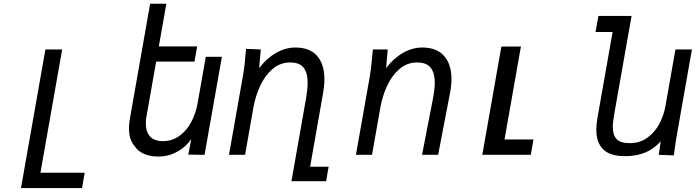

<svg xmlns="http://www.w3.org/2000/svg" viewBox="-20 -808 3640 1002"><path d="M217 -550H304.5L191 93.5H422L408 173.5H89.5Z M682.5 -45.5Q653 -79 653 -139Q653 -159.5 658 -189.5L763.5 -788.5H848L809 -566H1009L995 -486.5H795L745 -204Q741 -181 741 -163.5Q741 -120 763 -95.8Q785 -71.5 830 -71.5Q878.5 -71.5 916.2 -98.8Q954 -126 977.8 -170.8Q1001.5 -215.5 1011 -268L1054 -511.5H1138L1047.5 0L962.5 -1L978 -81L975 -78.5Q962.5 -59.5 939.5 -39.8Q916.5 -20 882.2 -5.5Q848 9 806.5 9Q763.5 9 731.5 -5Q699.5 -19 682.5 -45.5Z M1264 -553 1341 -550 1332.5 -452.5Q1371 -503.5 1420.5 -531.8Q1470 -560 1521.5 -560Q1597 -560 1635 -516.2Q1673 -472.5 1673 -394Q1673 -361.5 1666 -322L1598.5 62H1695L1682 137.5H1501L1576 -288Q1585.5 -342.5 1585.5 -377Q1585.5 -427 1564.8 -454.5Q1544 -482 1494 -482Q1441.5 -482 1401.8 -447.5Q1362 -413 1337.5 -359.5Q1313 -306 1302.5 -247L1259 0H1175L1247.5 -410Q1253.5 -445 1256.8 -474Q1260 -503 1264 -553Z M1920.5 -494.5Q1924 -532 1926 -550H2003.5L1995 -452.5Q2033.5 -503.5 2082.8 -531.8Q2132 -560 2184 -560Q2258.5 -560 2297.2 -516.5Q2336 -473 2336 -395.5Q2336 -361 2328.5 -322L2266.5 0H2182.5L2238.5 -288Q2249 -343 2249 -377Q2249 -426.5 2227.8 -454.2Q2206.5 -482 2156.5 -482Q2104 -482 2064.2 -447.5Q2024.5 -413 2000 -359.5Q1975.5 -306 1965 -247L1921.5 0H1837.5L1910 -410Q1916 -443.5 1920.5 -494.5Z M2596.5 -565H2698.5L2613 -80H2764L2750 0H2497Z M3092 -130.5Q3092 -159.5 3098 -193L3177 -641H3088L3103 -725H3276L3187 -221Q3178 -171.5 3178 -145Q3178 -104 3197.8 -82.5Q3217.5 -61 3266.5 -61Q3319 -61 3358 -89Q3397 -117 3420.5 -161Q3444 -205 3453 -255L3505 -550H3591L3514.5 -116Q3508 -80 3501.5 -33.5L3496.5 3L3418 0L3428 -70.5Q3360.5 7 3243 7Q3164.5 7 3128.2 -28.2Q3092 -63.5 3092 -130.5Z"/></svg>

Font: JuliaMono
Style: Italic
Weight: 400
Italic angle: -9°
Monospace: yes
Designer: cormullion
Foundry: corm
Version: Version 0.057; ttfautohint (v1.8.4)